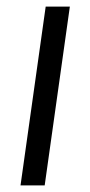

<svg xmlns="http://www.w3.org/2000/svg" viewBox="-20 -560 272 580"><path d="M191 -540 115 0H42L118 -540Z"/></svg>

Font: Pathway Extreme SemiCondensed Light
Style: Italic
Weight: 300
Width: 4
Italic angle: -8°
Version: Version 1.001;gftools[0.9.26]